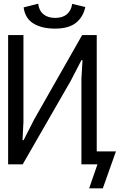

<svg xmlns="http://www.w3.org/2000/svg" viewBox="-20 -890 648 1040"><path d="M421 -464 427 -564H421L363 -452L103 0H24V-700H107V-230L102 -131H108L165 -243L425 -700H504V-70H608L537 130H463L508 0H421ZM187 -870Q191 -833 215 -813Q239 -793 279 -793Q319 -793 342.5 -813Q366 -833 371 -869L442 -852Q431 -798 391.5 -766.5Q352 -735 278 -735Q207 -735 161.5 -762.5Q116 -790 108 -850Z"/></svg>

Font: PT Mono
Style: Regular
Weight: 400
Monospace: yes
Designer: A.Korolkova, I.Chaeva
Foundry: ParaType Ltd
Version: Version 1.001W OFL